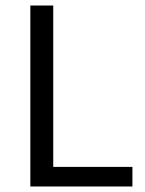

<svg xmlns="http://www.w3.org/2000/svg" viewBox="-20 -676 526 696"><path d="M90 0V-656H173V-71H460V0Z"/></svg>

Font: SourceSansPro
Style: Book
Weight: 400
Designer: Paul D. Hunt
Foundry: Adobe Systems Incorporated
Version: Version 2.021;PS 2.000;hotconv 1.0.86;makeotf.lib2.5.63406